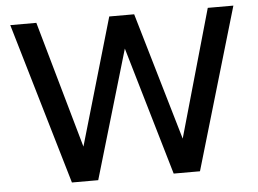

<svg xmlns="http://www.w3.org/2000/svg" viewBox="-50 -765 1114 829"><g transform="rotate(-5 507.0 -350.0)"><path d="M23 -700H136L292 -150L452 -700H560L722 -147L879 -700H990L784 0H670L507 -556L343 0H229Z"/></g></svg>

Font: NT Somic Medium
Style: Regular
Weight: 500
Designer: Ravid Balaliev — lead type designer, mastering
Michael Voronin — secret advisor, marketing
Ivan Kovalenko — best boy
Foundry: NT Type
Version: Version 0.7